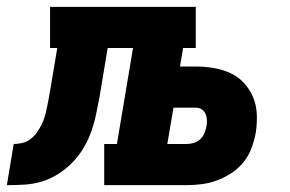

<svg xmlns="http://www.w3.org/2000/svg" viewBox="-76 -540 846 560"><path d="M-56 0 -36 -120Q-24 -120 -11 -123Q2 -126 12.5 -134Q23 -142 31 -153Q39 -164 45 -176Q51 -188 54.5 -200Q58 -212 60.5 -224.5Q63 -237 65.5 -249.5Q68 -262 70 -275Q70 -276 70.5 -277.5Q71 -279 71 -280L91 -400H70V-520H495V-400H458L449 -346H495Q522 -346 548 -341.5Q574 -337 596.5 -326.5Q619 -316 636 -297.5Q653 -279 662.5 -256Q672 -233 673 -206Q674 -179 670 -153Q666 -131 658 -109Q650 -87 635 -68Q620 -49 599.5 -35.5Q579 -22 557.5 -14Q536 -6 513 -3Q490 0 468 0H228V-120H265L312 -400H238L215 -261Q210 -236 205 -210.5Q200 -185 191.5 -160Q183 -135 169.5 -111.5Q156 -88 137 -68Q118 -48 94.5 -33Q71 -18 46 -10.5Q21 -3 -5 -1.5Q-31 0 -56 0ZM468 -120Q478 -120 488.5 -123Q499 -126 507.5 -133.5Q516 -141 520 -151Q524 -161 526 -171Q528 -181 527.5 -190.5Q527 -200 523.5 -208Q520 -216 512.5 -221Q505 -226 495 -226H430L412 -120Z"/></svg>

Font: Iosevka Etoile Heavy Oblique
Style: Regular
Weight: 900
Italic angle: -9°
Designer: Belleve Invis
Foundry: Belleve Invis
Version: Version 15.5.2; ttfautohint (v1.8.4)